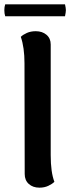

<svg xmlns="http://www.w3.org/2000/svg" viewBox="-26 -852 341 886"><path d="M88 -49 87 -560Q87 -633 70 -682Q80 -692 98 -700Q116 -708 139 -708Q169 -708 188.5 -691.5Q208 -675 208 -647V-136Q208 -57 225 -13Q215 -3 197 5.5Q179 14 156 14Q126 14 107 -3Q88 -20 88 -49ZM274 -832Q278 -814 278 -805Q278 -797 274 -777H-2Q-6 -790 -6 -805Q-6 -820 -2 -832Z"/></svg>

Font: Arima Madurai ExtraBold
Style: Regular
Weight: 800
Designer: Joana Correia and Natanael Gama
Foundry: NDISCOVER
Version: Version 1.019